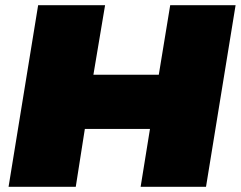

<svg xmlns="http://www.w3.org/2000/svg" viewBox="-20 -720 928 740"><path d="M13 0 127 -700H385L340 -432H592L636 -700H888L774 0H522L558 -223H307L272 0Z"/></svg>

Font: Georama Extended Black
Style: Italic
Weight: 900
Width: 7
Italic angle: -9°
Designer: Jean-Baptiste Levee
Foundry: Production Type
Version: Version 1.000